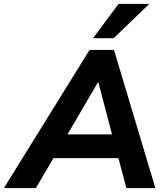

<svg xmlns="http://www.w3.org/2000/svg" viewBox="-69 -960 842 980"><path d="M-49 0 388 -705H513L724 0H576L527 -185L572 -153H166L221 -182L114 0ZM431 -540 259 -246 237 -274H541L511 -243L433 -540ZM406 -765 536 -940H693L511 -765Z"/></svg>

Font: Nunito Sans 12pt ExtraBold
Style: Italic
Weight: 800
Italic angle: -9°
Designer: Vernon Adams
Foundry: Vernon Adams
Version: Version 3.101;gftools[0.9.27]